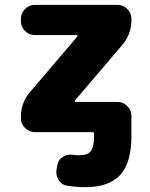

<svg xmlns="http://www.w3.org/2000/svg" viewBox="-20 -567 622 794"><path d="M299.8 -416Q301.8 -418 300.8 -419.9Q299.8 -421.9 296.9 -421.9H124Q100.6 -421.9 83.5 -439Q66.4 -456.1 66.4 -479.5V-489.3Q66.4 -512.7 83.5 -529.8Q100.6 -546.9 124 -546.9H465.8Q489.3 -546.9 506.3 -529.8Q523.4 -512.7 523.4 -489.3V-483.4Q523.4 -425.8 486.3 -381.8L290 -151.4Q288.1 -149.4 289.1 -147.5Q290 -145.5 293 -145.5H465.8Q489.3 -145.5 506.3 -128.4Q523.4 -111.3 523.4 -87.9V-27.3V-4.9Q523.4 107.4 476.6 157.2Q429.7 207 332 207Q295.9 207 259.8 201.2Q235.4 198.2 222.7 177.7Q212.9 162.1 212.9 145.5Q212.9 138.7 213.9 132.8L217.8 113.3Q221.7 91.8 241.2 81.1Q255.9 72.3 272.5 72.3Q278.3 72.3 283.2 73.2Q294.9 75.2 306.6 75.2Q341.8 75.2 355.5 58.1Q369.1 41 369.1 -4.9V-13.7Q369.1 -20.5 362.3 -20.5H124Q100.6 -20.5 83.5 -37.6Q66.4 -54.7 66.4 -78.1V-84Q66.4 -141.6 103.5 -185.5Z"/></svg>

Font: Gen Jyuu Gothic Heavy
Style: Bold
Weight: 900
Designer: [Source Han Sans]
Ryoko NISHIZUKA  (kana & ideographs); Paul D. Hunt (Latin, Greek & Cyrillic); Wenlong ZHANG  (bopomofo
Version: Version 1.002.20150607